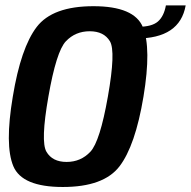

<svg xmlns="http://www.w3.org/2000/svg" viewBox="-20 -704 724 728"><path d="M218 5Q63.5 5 30.5 -74Q-2.5 -153 28.5 -337.5Q59 -523 119.2 -601.8Q179.5 -680.5 334.2 -680.5Q489 -680.5 521.8 -601Q554.5 -521.5 524 -337.5Q493 -151.5 433 -73.2Q373 5 218 5ZM232.5 -90Q286.5 -90 322.8 -128.8Q359 -167.5 389 -337.5Q419.5 -509.5 396.8 -547.5Q374 -585.5 320 -585.5Q266 -585.5 229.8 -547.5Q193.5 -509.5 163.5 -337.5Q133.5 -167.5 156 -128.8Q178.5 -90 232.5 -90ZM505 -602.5Q555.5 -602.5 578.5 -622.2Q601.5 -642 609 -683.5H684Q662 -558 497 -558Z"/></svg>

Font: Anybody SemiBold
Style: Italic
Weight: 600
Italic angle: -10°
Designer: Tyler Finck
Foundry: Etcetera Type Company
Version: Version 1.010; ttfautohint (v1.8.3) -l 8 -r 50 -G 200 -x 14 